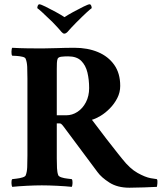

<svg xmlns="http://www.w3.org/2000/svg" viewBox="-20 -868 755 896"><path d="M281 -788Q296 -798 321.5 -812Q347 -826 369.5 -837Q392 -848 398 -848Q403 -848 405.5 -842Q408 -836 408 -830Q402 -826 385 -810.5Q368 -795 334 -761Q319 -746 311.5 -737.5Q304 -729 295 -719Q287 -711 280 -711Q274 -711 267 -719Q260 -727 251 -737.5Q242 -748 225 -765Q191 -798 175.5 -812Q160 -826 154 -830Q154 -836 156.5 -842Q159 -848 164 -848Q170 -848 192.5 -837Q215 -826 240.5 -812Q266 -798 281 -788ZM328 -645Q389 -645 437 -625Q485 -605 513 -565.5Q541 -526 541 -467Q541 -437 527.5 -410.5Q514 -384 493 -362.5Q472 -341 449.5 -327.5Q427 -314 409 -309Q445 -261 477 -219.5Q509 -178 529.5 -152.5Q550 -127 550 -127Q586 -81 622 -61Q658 -41 683 -36.5Q708 -32 712 -32Q716 -27 714.5 -12.5Q713 2 712 4Q691 5 652.5 6.5Q614 8 584 8Q528 8 490.5 -16Q453 -40 435 -65L277 -277Q277 -277 271 -284.5Q265 -292 259 -292H245V-142Q245 -139 245 -135.5Q245 -132 245 -129Q245 -103 246 -83Q247 -63 252 -50Q255 -44 267.5 -40Q280 -36 294.5 -34.5Q309 -33 315 -32Q319 -27 318.5 -14Q318 -1 315 4Q287 1 246.5 -1Q206 -3 175 -3Q144 -3 105 -1Q66 1 37 4Q34 -1 33.5 -14Q33 -27 37 -32Q44 -33 58 -34.5Q72 -36 85 -40Q98 -44 100 -50Q106 -65 107 -88Q108 -111 108 -142V-501Q108 -533 107 -555.5Q106 -578 100 -593Q98 -600 85 -603Q72 -606 58 -607Q44 -608 37 -608Q33 -613 33.5 -627Q34 -641 37 -645Q70 -643 108 -642.5Q146 -642 177 -642Q208 -642 246.5 -643.5Q285 -645 328 -645ZM396 -457Q396 -496 388 -529.5Q380 -563 359 -584Q338 -605 298 -605Q282 -605 267.5 -603.5Q253 -602 249 -594Q246 -586 245.5 -574Q245 -562 245 -546Q245 -543 245 -540Q245 -537 245 -534V-330H289Q317 -330 341.5 -346Q366 -362 381 -391Q396 -420 396 -457Z"/></svg>

Font: Amiri
Style: Bold
Weight: 700
Designer: Khaled Hosny
Version: Version 0.113